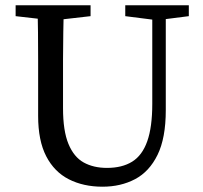

<svg xmlns="http://www.w3.org/2000/svg" viewBox="-20 -690 767 725"><path d="M367 15Q295 15 240 -13Q185 -41 154.5 -100Q124 -159 124 -252V-360Q124 -412 124 -463.5Q124 -515 123.5 -567Q123 -619 121 -670H221Q220 -620 219 -568.5Q218 -517 218 -465Q218 -413 218 -360V-281Q218 -196 238.5 -146.5Q259 -97 296 -76.5Q333 -56 384 -56Q441 -56 479 -79.5Q517 -103 536 -156.5Q555 -210 555 -298V-670H606V-274Q606 -169 575 -105.5Q544 -42 490 -13.5Q436 15 367 15ZM39 -629V-670H322V-629L191 -614H170ZM453 -629V-670H693V-629L583 -615H563Z"/></svg>

Font: Source Serif 4 Variable
Style: Regular
Weight: 400
Designer: Frank Grießhammer
Foundry: Adobe
Version: Version 4.005;hotconv 1.1.0;makeotfexe 2.6.0